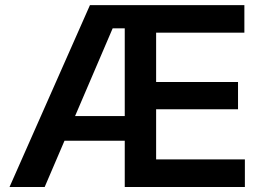

<svg xmlns="http://www.w3.org/2000/svg" viewBox="-20 -748 1049 768"><path d="M18.1 0 339.8 -727.5H957.5V-617.2H604.5V-419.9H932.1V-311H604.5V-110.4H959.5V0H479V-634.8H430.7L158.7 0ZM187 -185.1V-283.7H540V-185.1Z"/></svg>

Font: Inter 20pt SemiBold
Style: Regular
Weight: 600
Version: Version 4.001;git-66647c0bb